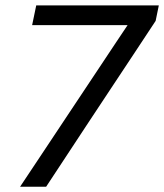

<svg xmlns="http://www.w3.org/2000/svg" viewBox="-20 -706 620 726"><path d="M56 0Q101 -68 146.5 -136Q191.5 -203.5 235.5 -270L373.5 -477.5Q396 -511.5 418 -544.5Q440 -577.5 462.5 -611H101.5L117 -685.5H580.5L568.5 -627Q528 -565.5 488.5 -505.8Q449 -446 407.5 -383.5L315.5 -244.5Q275.5 -184.5 235.5 -123L154.5 0Z"/></svg>

Font: Heraclito
Style: Italic
Weight: 400
Italic angle: -12°
Designer: Kostas Bartsokas (font) & Cristiano Sobral (main changes)
Foundry: Kostas Bartsokas (font) & Cristiano Sobral (main changes)
Version: Version 1.00;July 8, 2020;FontCreator 13.0.0.2655 64-bit